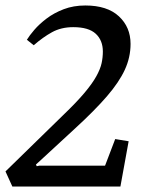

<svg xmlns="http://www.w3.org/2000/svg" viewBox="-26 -680 525 700"><path d="M19 0 -6 -55 204 -260Q253 -307 282 -341.5Q311 -376 325.5 -402.5Q340 -429 344.5 -450Q349 -471 349 -492Q349 -533 323 -557Q297 -581 241 -581Q197 -581 163.5 -562.5Q130 -544 97 -515L72 -535Q81 -550 99 -571Q117 -592 144 -612.5Q171 -633 206.5 -646.5Q242 -660 285 -660Q365 -660 407.5 -620.5Q450 -581 450 -520Q450 -471 429 -425.5Q408 -380 363.5 -328.5Q319 -277 247 -211L105 -80L108 -74L117 -76H357L394 -173L443 -165L413 0Z"/></svg>

Font: Faustina Medium
Style: Italic
Weight: 500
Italic angle: -8°
Designer: Alfonso Garcia
Foundry: http://www.omnibus-type.com
Version: Version 1.200